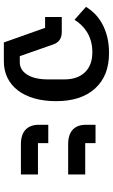

<svg xmlns="http://www.w3.org/2000/svg" viewBox="191 -792 601 1024"><g transform="rotate(90 492.0 -280.5)"><path d="M129 -220H71V-309H151Q201 -309 217 -265L280 -85H312Q354 -85 379 -125Q404 -165 404 -236V-322Q404 -393 366 -432.5Q328 -472 259 -472Q226 -472 198.5 -464Q171 -456 150 -442.5Q129 -429 113 -412Q97 -395 86 -377L17 -438Q32 -463 54 -485Q76 -507 106.5 -524Q137 -541 176 -551Q215 -561 264 -561Q385 -561 452.5 -486.5Q520 -412 520 -279Q520 -214 505 -162Q490 -110 462 -74Q434 -38 395 -19Q356 0 307 0H207Z M750 -91Q698 -91 672 -116Q646 -141 646 -186V-237H744V-182H911V-91ZM750 -343Q698 -343 672 -367.5Q646 -392 646 -437V-489H744V-434H911V-343Z"/></g></svg>

Font: IBM Plex Sans Thai Medium
Style: Regular
Weight: 500
Designer: Mike Abbink, Paul van der Laan, Pieter van Rosmalen, Ben Mitchell, Mark Frömberg
Foundry: Bold Monday
Version: Version 1.1